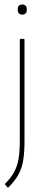

<svg xmlns="http://www.w3.org/2000/svg" viewBox="-20 -652 199 854"><path d="M17 182Q15 183 13 181L3 169Q0 167 3 165Q29 139 43 113Q57 87 62.5 54.5Q68 22 68 -24V-475Q68 -479 72 -479H86Q89 -479 89 -475V-23Q89 24 83.5 59.5Q78 95 62.5 123.5Q47 152 17 182ZM79 -587Q70 -587 64.5 -592Q59 -597 59 -606V-613Q59 -622 64.5 -627Q70 -632 79 -632Q88 -632 93.5 -627Q99 -622 99 -613V-606Q99 -597 93.5 -592Q88 -587 79 -587Z"/></svg>

Font: Sofia Sans Condensed Thin
Style: Regular
Weight: 250
Version: Version 4.100